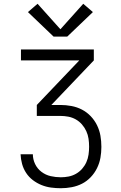

<svg xmlns="http://www.w3.org/2000/svg" viewBox="-20 -782 640 1017"><path d="M302 215Q276 215 250 211.5Q224 208 199.5 198Q175 188 154 172Q133 156 118.5 134Q104 112 97 86.5Q90 61 89 35H154Q154 62 166 87Q178 112 200 128.5Q222 145 248.5 151Q275 157 302 157Q323 157 343.5 153Q364 149 382.5 138.5Q401 128 415 112Q429 96 437.5 77Q446 58 449 37Q452 16 452 -5Q452 -26 449 -47Q446 -68 437 -87.5Q428 -107 414 -123Q400 -139 381.5 -149.5Q363 -160 342 -164Q321 -168 300 -168H175V-226L400 -462H91V-520H477V-462L252 -226H300Q329 -226 358.5 -220.5Q388 -215 414 -201.5Q440 -188 460.5 -166.5Q481 -145 494 -118.5Q507 -92 512 -63Q517 -34 517 -4Q517 25 512 53.5Q507 82 494 108.5Q481 135 460.5 156.5Q440 178 414.5 191Q389 204 360 209.5Q331 215 302 215ZM336 -588H264L128 -718L179 -762L300 -627L421 -762L472 -718Z"/></svg>

Font: Iosevka Aile Custom Light
Style: Regular
Weight: 300
Designer: Belleve Invis
Foundry: Belleve Invis
Version: Version 17.0.2; ttfautohint (v1.8.3)